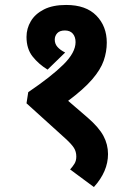

<svg xmlns="http://www.w3.org/2000/svg" viewBox="-20 -652 533 775"><path d="M247 -632Q327 -632 369 -589Q411 -546 411 -480Q411 -443 398.5 -407Q386 -371 352 -331.5Q318 -292 255 -245L334 -177Q379 -138 397.5 -103.5Q416 -69 416 -30Q416 40 359 103L263 32Q273 21 280.5 9Q288 -3 288 -20Q288 -40 278.5 -55Q269 -70 245 -92L87 -235L94 -280Q187 -343 236 -391.5Q285 -440 285 -482Q285 -503 274 -516Q263 -529 242 -529Q221 -529 211 -518Q201 -507 201 -492Q201 -475 212 -462.5Q223 -450 243 -440L172 -371Q136 -393 111.5 -424Q87 -455 87 -503Q87 -537 104.5 -566.5Q122 -596 157.5 -614Q193 -632 247 -632Z"/></svg>

Font: Noto Sans Condensed
Style: Bold
Weight: 700
Width: 3
Designer: Monotype Design Team
Foundry: Monotype Imaging Inc.
Version: Version 2.013; ttfautohint (v1.8.4.7-5d5b)